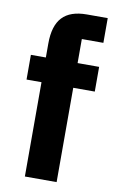

<svg xmlns="http://www.w3.org/2000/svg" viewBox="-85 -787 511 834"><g transform="rotate(10 170.5 -370.0)"><path d="M86 -416H20V-525H86V-587Q86 -665 121 -702.5Q156 -740 229 -740H321V-631H226V-525H321V-416H226V0H86Z"/></g></svg>

Font: IBM Plex Sans Cond
Style: Bold
Weight: 700
Width: 3
Designer: Mike Abbink, Paul van der Laan, Pieter van Rosmalen
Foundry: Bold Monday
Version: Version 1.3